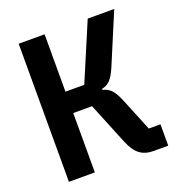

<svg xmlns="http://www.w3.org/2000/svg" viewBox="-127 -805 854 912"><g transform="rotate(-20 300.0 -349.0)"><path d="M67 -698H198V-408H293L416 -698H550L442 -441Q425 -401 408 -383.5Q391 -366 366 -361V-356Q391 -350 407.5 -333.5Q424 -317 441 -277L510 -108H569V0H495Q453 0 426 -20.5Q399 -41 379 -89L293 -300H198V0H67Z"/></g></svg>

Font: IBM Plex Mono SemiBold
Style: Regular
Weight: 600
Monospace: yes
Designer: Mike Abbink, Paul van der Laan, Pieter van Rosmalen
Foundry: Bold Monday
Version: Version 2.3